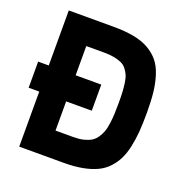

<svg xmlns="http://www.w3.org/2000/svg" viewBox="-125 -802 876 914"><g transform="rotate(20 313.0 -345.0)"><path d="M16.1 -278.8V-411.1H69.8V-689.9H296.9Q356 -689.9 400.4 -681.4Q444.8 -672.9 477.1 -654.3Q509.3 -635.7 530.3 -609.9Q551.3 -584 563.7 -545.2Q576.2 -506.3 581.1 -461.9Q585.9 -417.5 585.9 -357.9Q585.9 -304.7 582.8 -264.2Q579.6 -223.6 571.3 -185.1Q563 -146.5 549.1 -118.7Q535.2 -90.8 513.2 -67.4Q491.2 -43.9 460.9 -29.8Q430.7 -15.6 389.6 -7.8Q348.6 0 296.9 0H69.8V-278.8ZM443.8 -357.9Q443.8 -391.1 442.6 -413.6Q441.4 -436 438 -459Q434.6 -481.9 428 -496.3Q421.4 -510.7 410.9 -523.9Q400.4 -537.1 384.5 -543.9Q368.7 -550.8 347.2 -554.9Q325.7 -559.1 296.9 -559.1H206.1V-411.1H335.9V-278.8H206.1V-130.9H296.9Q325.2 -130.9 347.2 -136.2Q369.1 -141.6 384.5 -150.6Q399.9 -159.7 410.9 -175.8Q421.9 -191.9 428.2 -208.7Q434.6 -225.6 438 -251Q441.4 -276.4 442.6 -300.3Q443.8 -324.2 443.8 -357.9Z"/></g></svg>

Font: TitilliumText25L
Style: 999 wt
Weight: 900
Designer: Accademia di Belle Arti di Urbino and others
Foundry: Accademia di Belle Arti di Urbino and others.
Version: Version 25.000